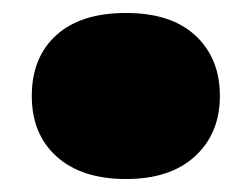

<svg xmlns="http://www.w3.org/2000/svg" viewBox="-20 -428 388 296"><path d="M174.5 -152Q106 -152 67.5 -186.5Q29 -221 29 -280Q29 -339.5 66.8 -373.8Q104.5 -408 174.5 -408Q244 -408 281.5 -373Q319 -338 319 -280Q319 -222.5 280.8 -187.2Q242.5 -152 174.5 -152Z"/></svg>

Font: Encode Sans SC Expanded Black
Style: Regular
Weight: 900
Width: 7
Designer: Multiple Designers
Foundry: Impallari Type
Version: Version 3.002